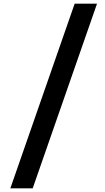

<svg xmlns="http://www.w3.org/2000/svg" viewBox="-20 -848 568 1039"><path d="M157 171 505 -828H384L36 171Z"/></svg>

Font: Be Vietnam Pro SemiBold
Style: Regular
Weight: 600
Designer: Lam Bao, Tony Le, Vietanh Nguyen
Foundry: Yellow Type Foundry
Version: Version 1.002